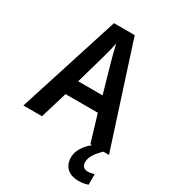

<svg xmlns="http://www.w3.org/2000/svg" viewBox="-224 -832 1054 1179"><g transform="rotate(30 303.5 -242.0)"><path d="M475 0H487C443 35 412 81 412 128C412 192 451 232 524 232C552 232 572 227 590 221V146C579 150 563 154 544 154C518 154 502 139 502 111C502 75 522 44 567 0H607L376 -716H229L0 0H132L189 -190H418ZM335 -490 390 -297H217L272 -490C281 -520 296 -577 303 -615C310 -581 326 -522 335 -490Z"/></g></svg>

Font: Noto Sans Arabic SemCond SemBd
Style: Regular
Weight: 600
Width: 4
Designer: Monotype Design Team, Nadine Chahine, Nizar Qandah and Khaled Hosny
Foundry: Monotype Imaging Inc.
Version: Version 2.012